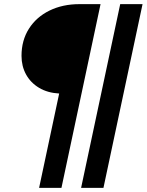

<svg xmlns="http://www.w3.org/2000/svg" viewBox="-20 -718 709 928"><path d="M84 -448Q84 -523 120 -579.5Q156 -636 219.5 -667Q283 -698 364 -698H466L277 190H169L266 -266Q210 -269 169 -293.5Q128 -318 106 -358Q84 -398 84 -448ZM561 -698H669L480 190H372Z"/></svg>

Font: Azeret Mono Medium
Style: Italic
Weight: 500
Italic angle: -12°
Designer: Martin Vácha
Foundry: Displaay
Version: Version 1.000; Glyphs 3.0.3, build 3074